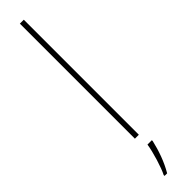

<svg xmlns="http://www.w3.org/2000/svg" viewBox="-345 -718 897 897"><g transform="rotate(-45 103.5 -269.5)"><path d="M117 0V-760H91V0ZM142 67V61H113C107 104 82 185 66 215V221H83C111 174 130 119 142 67Z"/></g></svg>

Font: Noto Sans Georgian Thin
Style: Regular
Weight: 100
Designer: Monotype Design Team, Akaki Razmadze
Foundry: Google LLC
Version: Version 2.005